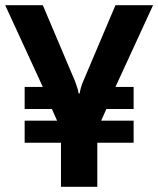

<svg xmlns="http://www.w3.org/2000/svg" viewBox="-20 -720 610 740"><path d="M215 0V-170H75V-255H200L180 -300H75V-385H145L0 -700H145L270 -405L280 -375L283 -360H287L290 -375Q291 -378 292.5 -384Q294 -390 296 -395Q298 -400 300 -405L425 -700H570L425 -385H495V-300H390L370 -255H495V-170H355V0Z"/></svg>

Font: Scada
Style: Bold
Weight: 700
Designer: Jovanny Lemonad
Foundry: Jovanny Lemonad
Version: Version 4.100;PS 004.100;hotconv 1.0.88;makeotf.lib2.5.64775